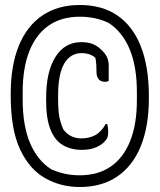

<svg xmlns="http://www.w3.org/2000/svg" viewBox="-20 -735 640 770"><path d="M300 -715Q390 -715 451.5 -672.5Q513 -630 545 -548.5Q577 -467 577 -349V-341Q577 -228 544.5 -148.5Q512 -69 450 -27Q388 15 300 15Q224 15 161 -20.5Q98 -56 60.5 -136Q23 -216 23 -351V-359Q23 -472 55.5 -551.5Q88 -631 150 -673Q212 -715 300 -715ZM300 -668Q227 -668 176 -633Q125 -598 98 -530.5Q71 -463 71 -366V-335Q71 -232 100 -162.5Q129 -93 184 -57Q210 -45 238.5 -38.5Q267 -32 300 -32Q373 -32 424 -67Q475 -102 502 -169.5Q529 -237 529 -334V-365Q529 -468 500 -537.5Q471 -607 416 -643Q391 -655 362 -661.5Q333 -668 300 -668ZM306 -566Q334 -566 353 -558Q372 -550 389 -533Q405 -517 410.5 -502.5Q416 -488 416 -471Q416 -456 416 -441Q416 -426 416 -411Q413 -409 410 -408Q407 -407 401 -407Q385 -407 376 -417Q367 -427 367 -446Q367 -476 364.5 -492Q362 -508 353 -530L382 -482Q365 -505 347.5 -513.5Q330 -522 307 -522Q278 -522 256.5 -503.5Q235 -485 224 -447.5Q213 -410 213 -352V-341Q213 -292 218 -266.5Q223 -241 234 -216Q248 -197 266.5 -188.5Q285 -180 305 -180Q339 -180 363 -193.5Q387 -207 404 -238H410Q412 -231 413 -223Q414 -215 414 -207Q414 -196 412 -187.5Q410 -179 402 -170Q391 -156 367 -145Q343 -134 308 -134Q264 -134 231.5 -153.5Q199 -173 182 -216.5Q165 -260 165 -331V-342Q165 -448 202.5 -507Q240 -566 306 -566Z"/></svg>

Font: Recursive Monospace Casual Light
Style: Regular
Weight: 300
Version: Version 1.047